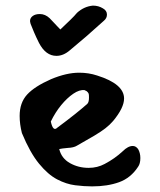

<svg xmlns="http://www.w3.org/2000/svg" viewBox="-20 -675 570 684"><path d="M181 -476Q143 -476 119 -522Q109 -542 101.5 -559.5Q94 -577 89 -590Q88 -594 87.5 -596.5Q87 -599 87 -600Q87 -611 96.5 -618Q106 -625 122 -625Q141 -625 157 -610L175 -591Q177 -589 182 -583.5Q187 -578 195 -570Q216 -590 231 -604.5Q246 -619 254 -629Q279 -652 311 -655Q331 -655 347 -645Q361 -637 361 -623Q361 -610 350 -601Q317 -571 287 -545Q257 -519 229 -496Q206 -476 181 -476ZM308 -11Q280 -11 248 -15Q216 -19 183.5 -36Q151 -53 119 -92Q87 -131 58 -201Q54 -217 52 -232Q50 -247 50 -262Q50 -309 76.5 -338Q103 -367 162 -393Q217 -416 262 -416Q296 -416 326 -406Q422 -376 422 -324Q422 -291 383 -244Q371 -230 355.5 -218Q340 -206 316.5 -192Q293 -178 254 -156Q243 -149 221 -148Q210 -147 202.5 -146Q195 -145 191 -144Q199 -111 229 -94Q259 -77 296 -77Q327 -77 353 -91Q389 -110 417 -136Q436 -155 453 -155Q464 -155 472 -144Q480 -130 480 -112Q480 -92 472 -81Q446 -41 404.5 -26Q363 -11 308 -11ZM184 -220Q219 -246 246 -267.5Q273 -289 291 -305Q297 -311 297 -327Q297 -338 296 -341Q294 -346 289 -350Q282 -353 281 -354Q263 -356 241 -341Q219 -326 198 -300.5Q177 -275 161 -242Q169 -205 184 -220Z"/></svg>

Font: Mansalva
Style: Regular
Weight: 400
Designer: Carolina Short
Foundry: Carolina Short
Version: Version 2.112; ttfautohint (v1.8.4.7-5d5b)